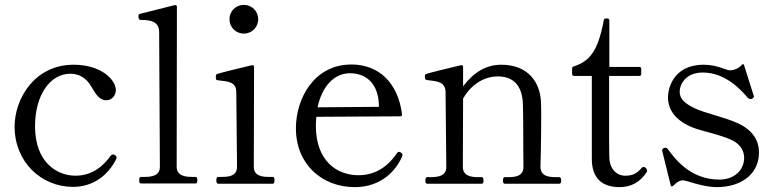

<svg xmlns="http://www.w3.org/2000/svg" viewBox="-20 -755 3186 789"><path d="M280 13C361 13 423 -33 457 -100C459 -104 459 -105 459 -108C459 -112 457 -115 452 -118C449 -120 446 -120 444 -120C441 -120 437 -118 434 -114C406 -75 361 -33 290 -33C214 -33 124 -88 124 -236C124 -366 187 -452 269 -452C305 -452 335 -435 356 -398C374 -366 390 -343 417 -343C440 -343 456 -363 456 -385C456 -427 396 -489 283 -489C120 -489 40 -347 40 -235C40 -88 151 13 280 13Z M784 -1C789 -1 791 -5 791 -15C791 -23 789 -28 784 -28H771C741 -28 706 -32 706 -70L707 -727C707 -732 704 -735 698 -734C668 -726 569 -702 555 -698C550 -696 549 -694 549 -689C549 -682 549 -673 559 -673C600 -673 634 -667 634 -622L637 -70C637 -32 603 -28 573 -28H560C554 -28 552 -23 552 -15C552 -5 554 -1 560 -1Z M982 -617C1015 -617 1041 -643 1041 -676C1041 -709 1015 -735 982 -735C949 -735 923 -709 923 -676C923 -643 949 -617 982 -617ZM1101 0C1106 0 1108 -5 1108 -14C1108 -23 1106 -28 1101 -28H1088C1058 -28 1023 -31 1023 -70L1024 -480C1024 -485 1021 -488 1015 -487C985 -480 886 -456 872 -451C867 -449 867 -445 867 -437C867 -429 867 -426 876 -425C917 -420 951 -420 951 -375L954 -70C954 -31 920 -28 890 -28H877C871 -28 869 -23 869 -14C869 -5 871 0 877 0Z M1629 -127C1626 -129 1623 -131 1620 -131C1617 -131 1614 -130 1611 -125C1578 -77 1529 -35 1453 -35C1364 -35 1278 -94 1278 -238C1278 -251 1279 -263 1280 -275L1625 -277C1630 -277 1633 -280 1632 -286C1616 -412 1539 -490 1424 -490C1270 -490 1196 -349 1196 -228C1196 -79 1304 14 1438 14C1548 14 1608 -56 1631 -109C1633 -113 1634 -116 1634 -119C1634 -122 1632 -125 1629 -127ZM1418 -454C1477 -454 1533 -420 1537 -326V-316L1285 -314C1304 -403 1355 -454 1418 -454Z M2265 -27C2235 -27 2201 -31 2201 -69C2201 -69 2204 -180 2204 -266C2204 -294 2204 -320 2203 -338C2199 -414 2153 -489 2040 -489C1978 -489 1926 -458 1883 -400V-480C1883 -485 1880 -488 1874 -487C1844 -480 1745 -456 1731 -451C1727 -449 1726 -447 1726 -442C1726 -434 1726 -427 1735 -426C1776 -421 1811 -420 1811 -375L1814 -69C1814 -31 1779 -27 1749 -27H1736C1730 -27 1728 -22 1728 -13C1728 -4 1730 0 1736 0H1960C1965 0 1967 -4 1967 -13C1967 -22 1965 -27 1960 -27H1947C1917 -27 1882 -31 1882 -69L1883 -350C1920 -414 1975 -441 2026 -441C2108 -441 2129 -379 2129 -319C2129 -306 2130 -282 2130 -255C2130 -178 2131 -69 2131 -69C2131 -31 2098 -27 2068 -27H2054C2049 -27 2047 -22 2047 -13C2047 -4 2049 0 2054 0H2278C2284 0 2286 -4 2286 -13C2286 -22 2284 -27 2278 -27Z M2526 14C2573 14 2610 -6 2637 -47C2639 -50 2639 -51 2639 -54C2639 -61 2631 -69 2625 -69C2622 -69 2618 -67 2615 -63C2597 -42 2580 -33 2549 -33C2513 -33 2485 -62 2484 -108C2484 -118 2483 -153 2483 -198V-443H2607C2612 -443 2615 -446 2615 -451V-472C2615 -477 2612 -480 2607 -480H2484V-671C2484 -676 2481 -679 2476 -679H2469C2465 -679 2462 -677 2461 -671C2437 -543 2403 -504 2338 -482C2333 -481 2331 -477 2331 -473V-451C2331 -446 2334 -443 2339 -443H2412V-102C2412 -22 2455 14 2526 14Z M2747 8C2762 -7 2773 -14 2787 -14C2801 -14 2868 14 2924 14C3034 14 3099 -46 3099 -128C3099 -176 3075 -220 3011 -249C2959 -273 2877 -290 2835 -310C2792 -331 2773 -349 2773 -379C2773 -406 2796 -457 2868 -457C2966 -457 3031 -378 3053 -353C3056 -350 3060 -348 3064 -348C3066 -348 3068 -348 3070 -349C3073 -351 3075 -352 3076 -354C3079 -357 3078 -361 3077 -364L3076 -366L3038 -486C3036 -493 3033 -493 3028 -488C3016 -474 2996 -466 2980 -466C2963 -466 2928 -489 2872 -489C2742 -489 2725 -384 2725 -356C2725 -302 2757 -260 2824 -232C2860 -217 2940 -202 2988 -179C3020 -164 3038 -137 3038 -107C3038 -55 2997 -17 2936 -17C2814 -17 2751 -107 2726 -140C2722 -146 2718 -148 2714 -148C2712 -148 2711 -148 2709 -147C2703 -144 2701 -141 2701 -137L2702 -132L2736 6C2737 12 2742 13 2747 8Z"/></svg>

Font: Shippori Mincho OTF
Style: Regular
Weight: 400
Designer: FONTDASU
Foundry: FONTDASU / Google Inc. / but / Adobe
Version: Version 3.300;hotconv 1.0.109;makeotfexe 2.5.65596